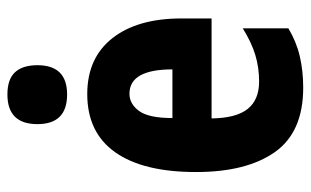

<svg xmlns="http://www.w3.org/2000/svg" viewBox="-176 -632 818 505"><g transform="rotate(-90 232.5 -379.0)"><path d="M238 -558Q333 -558 385 -492Q437 -426 437 -310V-231H174Q175 -166 199 -136Q223 -106 271 -106Q308 -106 341 -116Q374 -126 411 -149V-29Q376 -8 337.5 1Q299 10 255 10Q138 10 85.5 -64.5Q33 -139 33 -272Q33 -411 85 -484.5Q137 -558 238 -558ZM239 -447Q212 -447 193.5 -421.5Q175 -396 175 -334H303Q303 -447 239 -447ZM237 -768Q277 -768 295.5 -748Q314 -728 314 -689Q314 -611 237 -611Q159 -611 159 -689Q159 -768 237 -768Z"/></g></svg>

Font: Noto Sans Gurmukhi ExtraCondensed ExtraBold
Style: Regular
Weight: 800
Width: 2
Designer: Jelle Bosma - Monotype Design Team
Foundry: Monotype Imaging Inc.
Version: Version 2.004; ttfautohint (v1.8.4.7-5d5b)